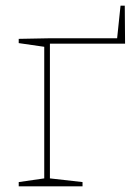

<svg xmlns="http://www.w3.org/2000/svg" viewBox="-20 -657 488 677"><path d="M421 -503H156V-28L271 -15V0H46V-15L136 -28V-492L46 -505V-520L151 -522H393L405 -637H420Z"/></svg>

Font: Bitter Pro Thin
Style: Regular
Weight: 250
Designer: Sol Matas, and Bitter project Authors
Foundry: Sol Matas
Version: Version 1.010